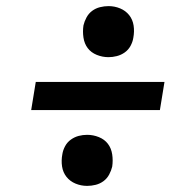

<svg xmlns="http://www.w3.org/2000/svg" viewBox="-20 -654 640 628"><path d="M335 -467Q315 -467 296.5 -474.5Q278 -482 267 -496.5Q256 -511 253 -531Q250 -551 253 -571Q256 -584 263 -597Q270 -610 281.5 -618.5Q293 -627 307 -630.5Q321 -634 335 -634Q355 -634 373 -626.5Q391 -619 402.5 -604.5Q414 -590 417 -570.5Q420 -551 416 -530Q414 -517 407 -504Q400 -491 388 -482.5Q376 -474 362 -470.5Q348 -467 335 -467ZM82 -294 97 -386H518L503 -294ZM265 -46Q245 -46 227 -53.5Q209 -61 197.5 -75.5Q186 -90 183 -109.5Q180 -129 184 -150Q186 -163 193 -176Q200 -189 212 -197.5Q224 -206 237.5 -209.5Q251 -213 265 -213Q285 -213 303.5 -205.5Q322 -198 333 -183.5Q344 -169 347 -149Q350 -129 347 -109Q344 -96 337 -83Q330 -70 318.5 -61.5Q307 -53 293 -49.5Q279 -46 265 -46Z"/></svg>

Font: Iosevka Etoile SmBdObl
Style: Regular
Weight: 600
Italic angle: -9°
Designer: Belleve Invis
Foundry: Belleve Invis
Version: Version 15.5.2; ttfautohint (v1.8.4)